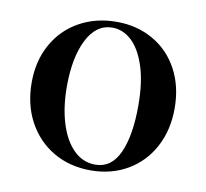

<svg xmlns="http://www.w3.org/2000/svg" viewBox="-62 -545 670 625"><g transform="rotate(10 273.5 -232.5)"><path d="M37 -236Q37 -307 67.5 -362Q98 -417 152.5 -447.5Q207 -478 276 -478Q344 -478 397.5 -447Q451 -416 480.5 -360.5Q510 -305 510 -233Q510 -161 480 -105Q450 -49 396.5 -18Q343 13 275 13Q206 13 152 -18.5Q98 -50 67.5 -106.5Q37 -163 37 -236ZM392 -221Q392 -299 374.5 -352Q357 -405 328.5 -431Q300 -457 265 -457Q212 -457 182 -398Q152 -339 152 -243Q152 -175 168.5 -121.5Q185 -68 215.5 -38Q246 -8 287 -8Q340 -8 366 -65Q392 -122 392 -221Z"/></g></svg>

Font: Cormorant SC
Style: Bold
Weight: 700
Designer: Christian Thalmann (Catharsis Fonts)
Foundry: Catharsis Fonts
Version: Version 4.000